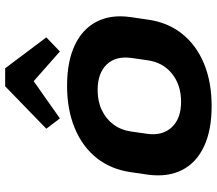

<svg xmlns="http://www.w3.org/2000/svg" viewBox="-68 -762 840 744"><g transform="rotate(-90 352.0 -390.0)"><path d="M312.6 10.1Q219.6 10.1 156.5 -19.5Q93.4 -49.1 65.2 -104.5Q37 -159.9 47.1 -236.6L56.9 -303.4Q67.9 -380.1 111.6 -435.3Q155.4 -490.4 227.3 -520.3Q299.1 -550.1 391.6 -550.1Q485.1 -550.1 548.3 -520.5Q611.4 -490.9 640.1 -435.5Q668.7 -380.1 657.7 -303.4L647.9 -236.6Q637.3 -159.9 593.1 -104.5Q548.9 -49.1 477.5 -19.5Q406.1 10.1 312.6 10.1ZM329.4 -108.3Q394.8 -108.3 438.7 -143.7Q482.6 -179.2 490.6 -239.2L499.4 -300.8Q507.8 -361.3 474.1 -396.5Q440.3 -431.7 374.9 -431.7Q331.8 -431.7 297.5 -415.6Q263.3 -399.5 241.5 -370.2Q219.7 -341 214.2 -300.8L205.4 -239.2Q197.5 -179.7 231.2 -144Q264.9 -108.3 329.4 -108.3ZM225.2 -630.5 389.6 -790H459.4L579.2 -630.5L524.6 -577.9L370.2 -714.1H458.6L265.2 -577.9Z"/></g></svg>

Font: Pathway Extreme 8pt Thin
Style: Italic
Weight: 100
Italic angle: -8°
Designer: Eduardo Rodriguez Tunni
Foundry: Eduardo Rodriguez Tunni
Version: Version 1.000